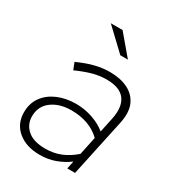

<svg xmlns="http://www.w3.org/2000/svg" viewBox="-174 -808 836 919"><g transform="rotate(30 244.5 -348.0)"><path d="M187 10Q112 10 66 -28Q20 -66 20 -130Q20 -179 45.5 -214.5Q71 -250 116 -269.5Q161 -289 217 -289Q264 -289 308 -274Q352 -259 384 -233L401 -314Q416 -385 387.5 -424Q359 -463 285 -463Q247 -463 209 -452.5Q171 -442 124 -421L109 -459Q160 -482 201 -492Q242 -502 281 -502Q339 -502 380.5 -481.5Q422 -461 440 -420.5Q458 -380 445 -318L377 0H334L343 -43Q309 -18 270 -4Q231 10 187 10ZM195 -29Q241 -29 280 -45Q319 -61 354 -92L375 -192Q314 -251 213 -251Q148 -251 105.5 -219.5Q63 -188 63 -132Q63 -87 96.5 -58Q130 -29 195 -29ZM283 -596 167 -706H232L325 -596Z"/></g></svg>

Font: Red Hat Display VF
Style: Italic
Weight: 300
Italic angle: -12°
Designer: Pentagram, MCKL
Foundry: Pentagram, MCKL
Version: Version 1.023